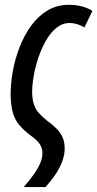

<svg xmlns="http://www.w3.org/2000/svg" viewBox="-20 -567 397 784"><path d="M77.1 196.8Q101.6 168.5 118.7 144Q135.7 119.6 144.5 98.6Q153.3 77.6 153.3 59.1Q153.3 43.9 147.9 31.7Q142.6 19.5 131.6 8.3Q120.6 -2.9 104 -14.6Q74.2 -37.1 56.9 -58.8Q39.6 -80.6 31.7 -109.6Q23.9 -138.7 23.4 -181.2Q23.4 -226.6 32.5 -276.9Q41.5 -327.1 60.3 -375.2Q79.1 -423.3 107.4 -462.4Q135.7 -501.5 174.3 -524.4Q212.9 -547.4 261.2 -547.4Q289.6 -547.4 314 -541Q338.4 -534.7 357.4 -522.5L324.7 -455.1Q311 -463.4 295.4 -468.3Q279.8 -473.1 264.6 -473.1Q234.9 -473.1 210.4 -453.4Q186 -433.6 167.7 -401.4Q149.4 -369.1 136.7 -331.5Q124 -293.9 117.7 -257.1Q111.3 -220.2 111.3 -192.4Q111.3 -161.6 118.4 -140.9Q125.5 -120.1 139.4 -104.7Q153.3 -89.4 172.9 -73.7Q193.8 -58.6 209.7 -43Q225.6 -27.3 234.9 -7.8Q244.1 11.7 244.1 40Q244.1 63.5 235.1 89.4Q226.1 115.2 208.5 142.1Q190.9 168.9 166 196.8Z"/></svg>

Font: Open Sans Condensed Medium
Style: Italic
Weight: 500
Width: 3
Italic angle: -12°
Designer: Monotype Design Team
Foundry: Monotype Imaging Inc.
Version: Version 3.000